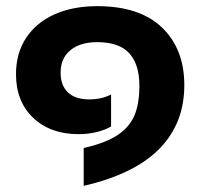

<svg xmlns="http://www.w3.org/2000/svg" viewBox="-20 -515 652 624"><path d="M252 -34Q323 -50 362 -76Q401 -102 417 -140Q433 -178 433 -236Q433 -306 400 -342Q367 -378 296 -378Q241 -378 209 -352Q177 -326 177 -279Q177 -237 201 -214.5Q225 -192 270 -192Q311 -192 341 -208V-104Q323 -93 295 -86Q267 -79 235 -79Q144 -79 88 -132Q32 -185 32 -274Q32 -342 65 -392Q98 -442 157.5 -468.5Q217 -495 296 -495Q434 -495 506.5 -425.5Q579 -356 579 -238Q579 -114 498 -31.5Q417 51 252 89Z"/></svg>

Font: Prompt SemiBold
Style: Regular
Weight: 600
Designer: Katatrad Team
Foundry: CadsonDemak
Version: Version 1.000